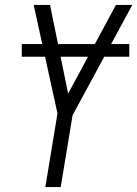

<svg xmlns="http://www.w3.org/2000/svg" viewBox="-20 -755 554 775"><path d="M163 0 212 -297 116 -735H182L255 -377L448 -735H514L273 -290L225 0ZM68 -526V-577H502V-526Z"/></svg>

Font: Iosevka Light Oblique
Style: Regular
Weight: 300
Italic angle: -9°
Monospace: yes
Designer: Belleve Invis
Foundry: Belleve Invis
Version: Version 32.5.0; ttfautohint (v1.8.4)